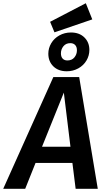

<svg xmlns="http://www.w3.org/2000/svg" viewBox="-63 -1168 657 1188"><path d="M385 -160H157L93 0H-43L267 -691H427L542 0H405ZM373 -260 332 -595 197 -260ZM490 -859Q490 -824 472 -793.5Q454 -763 421.5 -745Q389 -727 350 -727Q298 -727 267 -757.5Q236 -788 236 -836Q236 -870 254 -900.5Q272 -931 304.5 -949Q337 -967 376 -967Q428 -967 459 -936.5Q490 -906 490 -859ZM314 -838Q314 -817 324.5 -805.5Q335 -794 354 -794Q382 -794 397.5 -813Q413 -832 413 -857Q413 -878 402 -889.5Q391 -901 372 -901Q345 -901 329.5 -882Q314 -863 314 -838ZM508 -1048 274 -968 247 -1033 468 -1148Z"/></svg>

Font: FiraGO Medium
Style: Italic
Weight: 500
Italic angle: -8°
Designer: bBox Type GmbH
Foundry: bBox Type GmbH
Version: Version 1.001